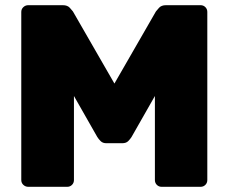

<svg xmlns="http://www.w3.org/2000/svg" viewBox="-20 -720 882 740"><path d="M89 0Q78 0 70 -7.5Q62 -15 62 -26V-674Q62 -685 70 -692.5Q78 -700 89 -700H222Q240 -700 249 -690Q258 -680 261 -676L421 -398L581 -676Q584 -680 593 -690Q602 -700 620 -700H753Q764 -700 771.5 -692.5Q779 -685 779 -674V-26Q779 -15 771.5 -7.5Q764 0 753 0H603Q592 0 584.5 -7.5Q577 -15 577 -26V-350L487 -192Q482 -184 474 -176Q466 -168 451 -168H390Q376 -168 368 -176Q360 -184 355 -192L265 -350V-26Q265 -15 257.5 -7.5Q250 0 239 0Z"/></svg>

Font: Rubik ExtraBold
Style: Regular
Weight: 800
Designer: Hubert and Fischer
Foundry: Hubert and Fischer
Version: Version 2.300;gftools[0.9.30]